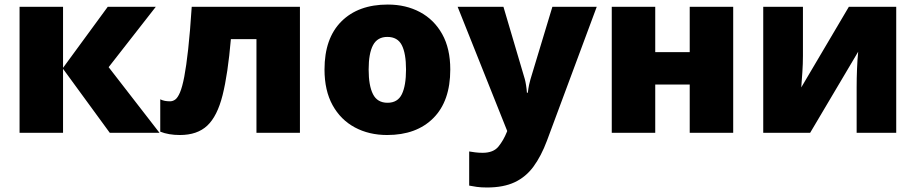

<svg xmlns="http://www.w3.org/2000/svg" viewBox="-20 -583 4021 843"><path d="M453.1 -553.2H664.1L457 -288.1L680.2 0H461.9L256.8 -280.8V0H65.9V-553.2H256.8V-285.2Z M1296.9 0H1106V-411.1H993.7Q980.5 -257.8 957.3 -165.3Q934.1 -72.8 890.1 -31.5Q846.2 9.8 770 9.8Q720.2 9.8 683.6 -4.9V-147Q693.4 -142.1 703.9 -140.1Q714.4 -138.2 726.6 -138.2Q738.8 -138.2 749.5 -146Q760.3 -153.8 770.3 -177.2Q780.3 -200.7 789.1 -246.3Q797.9 -292 806.2 -366.7Q814.5 -441.4 821.8 -553.2H1296.9Z M1957 -277.8Q1957 -139.2 1882.8 -64.7Q1808.6 9.8 1679.7 9.8Q1600.1 9.8 1537.8 -23.7Q1475.6 -57.1 1440.2 -121.3Q1404.8 -185.5 1404.8 -277.8Q1404.8 -415 1479 -489Q1553.2 -563 1682.6 -563Q1762.2 -563 1824.2 -529.8Q1886.2 -496.6 1921.6 -433.1Q1957 -369.6 1957 -277.8ZM1598.6 -277.8Q1598.6 -207 1617.7 -169.4Q1636.7 -131.8 1681.6 -131.8Q1726.1 -131.8 1744.4 -169.4Q1762.7 -207 1762.7 -277.8Q1762.7 -348.6 1744.1 -384.8Q1725.6 -420.9 1680.7 -420.9Q1637.2 -420.9 1617.9 -384.8Q1598.6 -348.6 1598.6 -277.8Z M1989.3 -553.2H2190.4L2284.2 -235.8Q2287.1 -225.6 2289.8 -208.5Q2292.5 -191.4 2293.5 -175.8H2297.4Q2299.8 -195.8 2303 -210.7Q2306.2 -225.6 2309.1 -234.9L2405.3 -553.2H2600.1L2381.3 35.2Q2356 102.5 2322.5 148.2Q2289.1 193.8 2240 217Q2190.9 240.2 2118.2 240.2Q2091.8 240.2 2073 237.5Q2054.2 234.9 2040 231.9V82Q2050.8 84 2066.4 85.9Q2082 87.9 2099.1 87.9Q2146.5 87.9 2168.7 60.3Q2190.9 32.7 2205.1 -2.9L2207 -7.8Z M2856.9 -553.2V-354H3008.3V-553.2H3199.2V0H3008.3V-211.9H2856.9V0H2666V-553.2Z M3505.4 -553.2V-337.9Q3505.4 -303.7 3502.9 -266.4Q3500.5 -229 3498 -199.2L3707 -553.2H3915V0H3741.2V-200.2Q3741.2 -239.3 3742.9 -281.5Q3744.6 -323.7 3748 -356L3537.1 0H3331.1V-553.2Z"/></svg>

Font: Open Sans ExtraBold
Style: Regular
Weight: 800
Designer: Monotype Design Team
Foundry: Monotype Imaging Inc.
Version: Version 3.003; ttfautohint (v1.8.4)